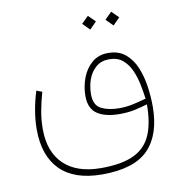

<svg xmlns="http://www.w3.org/2000/svg" viewBox="-81 -580 824 872"><g transform="rotate(-10 331.5 -144.5)"><path d="M488.8 -504.9 520.5 -473.6 488.8 -441.4 457 -473.6ZM381.3 -504.9 413.1 -473.6 381.3 -441.4 349.6 -473.6ZM321.8 215.8Q193.8 215.8 128.4 150.6Q63 85.4 63 -37.1Q63 -78.6 70.6 -123Q78.1 -167.5 91.8 -210.9L117.7 -201.2Q106 -160.6 98.1 -118.2Q90.3 -75.7 90.3 -34.2Q90.3 71.8 150.1 129.2Q210 186.5 321.8 186.5Q417.5 186.5 472.9 159.9Q528.3 133.3 552 78.1Q575.7 22.9 575.7 -62.5Q545.4 -53.2 514.9 -46.9Q484.4 -40.5 447.3 -40.5Q380.9 -40.5 344 -65.2Q307.1 -89.8 307.1 -147.9Q307.1 -191.9 322.5 -231.9Q337.9 -272 367.9 -297.4Q397.9 -322.8 441.9 -322.8Q490.2 -322.8 521.2 -297.1Q552.2 -271.5 569.3 -230.2Q586.4 -189 593.3 -141.1Q600.1 -93.3 600.1 -48.8Q600.1 81.1 534.7 148.4Q469.2 215.8 321.8 215.8ZM450.7 -66.9Q483.4 -66.9 514.6 -74Q545.9 -81.1 574.2 -88.9Q570.3 -119.1 563.2 -154.5Q556.2 -189.9 542.2 -221.7Q528.3 -253.4 504.2 -273.7Q480 -293.9 441.9 -293.9Q405.3 -293.9 381.1 -273.2Q356.9 -252.4 345.2 -220Q333.5 -187.5 333.5 -151.4Q333.5 -100.6 366.9 -83.7Q400.4 -66.9 450.7 -66.9Z"/></g></svg>

Font: Vazirmatn UI NL Thin
Style: Regular
Weight: 100
Designer: Saber Rastikerdar
Foundry: Saber Rastikerdar
Version: Version 33.003